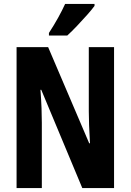

<svg xmlns="http://www.w3.org/2000/svg" viewBox="-20 -953 662 973"><path d="M558 0H397L189 -498H185Q189 -446 190.5 -404Q192 -362 192 -331V0H64V-714H224L432 -227H436Q433 -277 431.5 -317.5Q430 -358 430 -389V-714H558ZM459 -923Q446 -905 422 -878Q398 -851 371 -822.5Q344 -794 321 -773H228V-786Q254 -826 274.5 -863Q295 -900 310 -933H459Z"/></svg>

Font: Noto Sans Khmer UI ExtraCondensed
Style: Bold
Weight: 700
Width: 2
Designer: Danh Hong and the Monotype Design Team
Foundry: Monotype Imaging Inc.
Version: Version 2.002; ttfautohint (v1.8.4.7-5d5b)